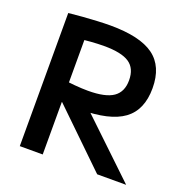

<svg xmlns="http://www.w3.org/2000/svg" viewBox="-131 -862 956 984"><g transform="rotate(20 346.5 -370.0)"><path d="M81 -726Q117 -730 157 -733Q197 -736 236 -738Q275 -740 306 -740Q468 -740 543.5 -685Q619 -630 619 -511Q619 -392 543.5 -337Q468 -282 306 -282Q268 -282 220.5 -285Q173 -288 129 -292L147 -399Q199 -393 239.5 -389.5Q280 -386 312 -386Q407 -386 449.5 -415.5Q492 -445 492 -508Q492 -573 449.5 -601.5Q407 -630 312 -630Q280 -630 239.5 -627Q199 -624 147 -617L206 -683V0H81ZM503 0 150 -342H302L661 0Z"/></g></svg>

Font: M PLUS 2 Thin SemiBold
Style: Regular
Weight: 600
Version: Version 1.001